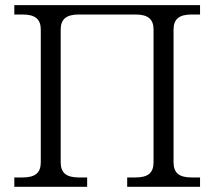

<svg xmlns="http://www.w3.org/2000/svg" viewBox="-20 -720 826 740"><path d="M213.9 -94.2Q213.9 -64 230.7 -50Q247.6 -36.1 283.2 -36.1H315.9V0H35.2V-36.1H67.9Q103.5 -36.1 120.4 -50Q137.2 -64 137.2 -94.2V-606Q137.2 -636.2 120.4 -650.1Q103.5 -664.1 67.9 -664.1H35.2V-700.2H751V-664.1H717.8Q682.1 -664.1 665.5 -650.1Q648.9 -636.2 648.9 -606V-94.2Q648.9 -64 665.5 -50Q682.1 -36.1 717.8 -36.1H751V0H470.2V-36.1H502.9Q538.6 -36.1 555.2 -50Q571.8 -64 571.8 -94.2V-606Q571.8 -636.2 555.2 -650.1Q538.6 -664.1 502.9 -664.1H283.2Q247.6 -664.1 230.7 -650.1Q213.9 -636.2 213.9 -606Z"/></svg>

Font: LT Superior Serif
Style: Regular
Weight: 400
Designer: Daniel Lyons
Foundry: LyonsType
Version: Version 2.120;FEAKit 1.0